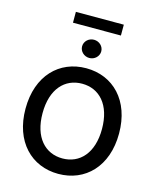

<svg xmlns="http://www.w3.org/2000/svg" viewBox="-154 -1197 1080 1312"><g transform="rotate(15 386.0 -540.5)"><path d="M716.6 -363.6C716.6 -597.7 575.3 -737.2 385.7 -737.2C196 -737.2 55 -597.7 55 -363.6C55 -130 196 9.9 385.7 9.9C575.3 9.9 716.6 -129.6 716.6 -363.6ZM175.4 -363.6C175.4 -535.2 263.8 -627.8 385.7 -627.8C507.8 -627.8 595.9 -535.2 595.9 -363.6C595.9 -192.1 507.8 -99.4 385.7 -99.4C263.8 -99.4 175.4 -192.1 175.4 -363.6ZM216.3 -1014.2H555.4V-1090.9H216.3ZM318.2 -874.6C318.2 -839.1 348.7 -810 386 -810C423.3 -810 453.8 -839.1 453.8 -874.6C453.8 -910.2 423.3 -938.9 386 -938.9C348.7 -938.9 318.2 -910.2 318.2 -874.6Z"/></g></svg>

Font: Magic Ui Pro Semi Bold
Style: Regular
Weight: 600
Designer: Stefan Endress, Andreas Faust
Version: Version 1.000;FEAKit 1.0